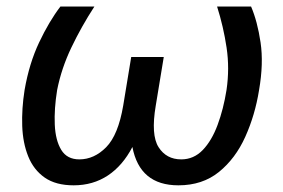

<svg xmlns="http://www.w3.org/2000/svg" viewBox="-20 -548 852 578"><path d="M633.5 -528.4H735.8Q755 -483.7 764.4 -420.3Q773.8 -356.9 759.9 -277Q747.9 -201.7 718.4 -136.2Q688.9 -70.7 639.2 -30.4Q589.5 9.9 517 9.9Q400.6 9.9 378.6 -105.5Q349.4 -49.4 304.7 -19.7Q259.9 9.9 201.7 9.9Q148.1 9.9 114.7 -13.3Q81.3 -36.6 65 -77.1Q48.7 -117.5 46.9 -169Q45.1 -220.5 54 -277Q67.8 -356.9 97.8 -420.3Q127.8 -483.7 161.9 -528.4H264.2Q224.8 -467.7 194.8 -404.8Q164.8 -342 152 -277Q142.8 -220.2 144.9 -172.8Q147 -125.4 164.4 -96.8Q181.8 -68.2 218.8 -68.2Q263.5 -68.2 299.7 -104.9Q335.9 -141.7 350.9 -230.1L375 -376.4H473L448.9 -230.1Q433.9 -141.7 457.4 -104.9Q480.8 -68.2 525.6 -68.2Q563.2 -68.2 590.4 -96.4Q617.5 -124.6 635.1 -172.1Q652.7 -219.5 661.9 -277Q671.5 -342 662.1 -404.8Q652.7 -467.7 633.5 -528.4Z"/></svg>

Font: Inter UI
Style: Italic
Weight: 400
Italic angle: -9.39999°
Designer: Rasmus Andersson
Foundry: rsms
Version: 3.2;8d6f07862